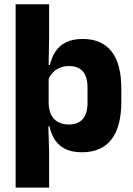

<svg xmlns="http://www.w3.org/2000/svg" viewBox="-20 -680 606 872"><path d="M351.5 11.5Q307.5 11.5 277.5 -3Q247.5 -17.5 229.8 -44.2Q212 -71 204.5 -106.5H165L201 -209.5Q202 -179 212.8 -158Q223.5 -137 243.8 -125.8Q264 -114.5 292 -114.5Q334 -114.5 355.8 -139.2Q377.5 -164 377.5 -213V-282.5Q377.5 -331.5 356.2 -355.8Q335 -380 293 -380Q269.5 -380 250.2 -371.5Q231 -363 217.8 -348.2Q204.5 -333.5 198.5 -314.5L165.5 -385H206.5Q214 -418 231 -444.8Q248 -471.5 278.5 -487.2Q309 -503 356.5 -503Q441.5 -503 486.2 -446.8Q531 -390.5 531 -278V-218Q531 -104.5 486 -46.5Q441 11.5 351.5 11.5ZM51 172V-660.5H203V-508L200.5 -365.5L201 -341V-153L199 -126.5L203 5V172Z"/></svg>

Font: Anek Telugu Medium
Style: Bold
Weight: 700
Version: Version 1.003